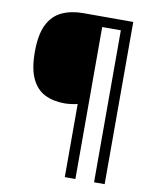

<svg xmlns="http://www.w3.org/2000/svg" viewBox="-95 -833 845 1034"><g transform="rotate(10 327.5 -316.5)"><path d="M549 127H491V-704H389V127H331V-273Q316 -269 296.5 -266.5Q277 -264 260 -264Q198 -264 152 -287Q106 -310 80.5 -364Q55 -418 55 -509Q55 -605 82.5 -659.5Q110 -714 160 -737Q210 -760 275 -760H549Z"/></g></svg>

Font: Noto Sans
Style: Regular
Weight: 400
Designer: Monotype Design Team
Foundry: Monotype Imaging Inc.
Version: Version 2.007